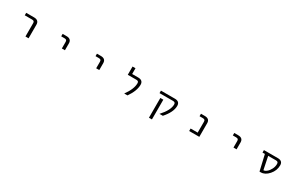

<svg xmlns="http://www.w3.org/2000/svg" viewBox="281 -2658 7438 4844"><g transform="rotate(30 4000.0 -236.5)"><path d="M302.7 -452.1V-524.4H531.2Q674.8 -524.4 675.8 -394.5V2H585V-384.8Q585 -421.9 568.8 -437Q552.7 -452.1 512.7 -452.1Z M1364.3 -452.1V-524.4H1478.5Q1621.1 -524.4 1621.1 -394.5V-195.3H1531.2V-384.8Q1531.2 -421.9 1514.6 -437Q1498 -452.1 1457 -452.1Z M2364.3 -452.1V-524.4H2478.5Q2621.1 -524.4 2621.1 -394.5V-195.3H2531.2V-384.8Q2531.2 -421.9 2514.6 -437Q2498 -452.1 2457 -452.1Z M3565.4 -524.4Q3709 -524.4 3710 -394.5Q3710 -216.8 3557.6 2H3461.9Q3623 -218.8 3623 -387.7Q3623 -422.9 3606.4 -437.5Q3589.8 -452.1 3549.8 -452.1H3303.7V-692.4H3389.6V-524.4Z M4634.8 -524.4Q4777.3 -524.4 4777.3 -394.5Q4777.3 -212.9 4586.9 2H4489.3Q4692.4 -220.7 4691.4 -387.7Q4691.4 -421.9 4674.3 -437Q4657.2 -452.1 4617.2 -452.1H4228.5V-524.4ZM4307.6 218.8V-356.4H4394.5V218.8Z M5560.5 -384.8Q5560.5 -421.9 5543.9 -437Q5527.3 -452.1 5486.3 -452.1H5394.5V-524.4H5506.8Q5649.4 -524.4 5649.4 -394.5V2H5354.5V-70.3H5560.5Z M6364.3 -452.1V-524.4H6478.5Q6621.1 -524.4 6621.1 -394.5V-195.3H6531.2V-384.8Q6531.2 -421.9 6514.6 -437Q6498 -452.1 6457 -452.1Z M7393.6 -452.1 7470.7 -78.1H7473.6Q7515.6 -78.1 7566.9 -120.6Q7618.2 -163.1 7654.3 -235.8Q7690.4 -308.6 7690.4 -381.8Q7690.4 -420.9 7673.8 -436.5Q7657.2 -452.1 7616.2 -452.1ZM7776.4 -394.5Q7776.4 -241.2 7669.9 -119.6Q7563.5 2 7440.4 2H7403.3L7297.9 -452.1H7228.5V-524.4H7633.8Q7776.4 -524.4 7776.4 -394.5Z"/></g></svg>

Font: Gen Shin Gothic Monospace Regular
Style: Regular
Weight: 400
Designer: [Source Han Sans]
Ryoko NISHIZUKA  (kana & ideographs); Paul D. Hunt (Latin, Greek & Cyrillic); Wenlong ZHANG  (bopomofo
Version: Version 1.002.20150607